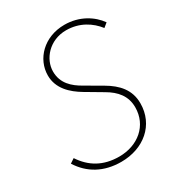

<svg xmlns="http://www.w3.org/2000/svg" viewBox="-165 -776 821 892"><g transform="rotate(-30 245.0 -330.0)"><path d="M226 12C346 12 438 -64 438 -180C438 -252 396 -298 334 -334L248 -384C202 -410 160 -446 160 -510C160 -576 218 -646 308 -646C380 -646 434 -610 468 -566L490 -584C456 -632 394 -672 314 -672C204 -672 130 -594 130 -506C130 -436 180 -390 234 -358L322 -306C374 -276 408 -236 408 -176C408 -78 330 -14 230 -14C144 -14 84 -50 42 -114L18 -98C62 -28 132 12 226 12Z"/></g></svg>

Font: Source Sans Pro ExtraLight
Style: Italic
Weight: 200
Italic angle: -11°
Designer: Paul D. Hunt
Foundry: Adobe Systems Incorporated
Version: Version 3.006;hotconv 1.0.111;makeotfexe 2.5.65597